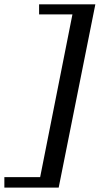

<svg xmlns="http://www.w3.org/2000/svg" viewBox="-61 -728 502 880"><path d="M208 131.8H-41V84H123L271 -662.1H118.2V-708H376Z"/></svg>

Font: Charis SIL APac
Style: Italic
Weight: 400
Italic angle: -11°
Foundry: SIL International
Version: Version 5.000